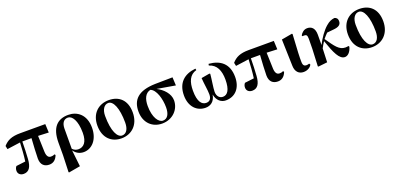

<svg xmlns="http://www.w3.org/2000/svg" viewBox="15 -1551 5739 2759"><g transform="rotate(-20 2884.0 -172.0)"><path d="M506 -427 667 -420 661 -551H278C146 -551 76 -518 17 -450L28 -399L230 -427C226 -343 220 -235 207 -144C163 -139 74 -128 66 -127C50 -110 42 -86 42 -61C42 -12 79 16 127 16C208 16 248 -44 256 -164C262 -240 265 -344 266 -429H406C399 -331 391 -187 391 -122C391 -24 446 17 519 17C578 17 622 -15 648 -83L637 -97C619 -88 605 -84 579 -84C543 -84 517 -111 514 -180Z M898 -400C900 -479 934 -528 997 -528C1060 -528 1125 -441 1125 -249C1125 -105 1065 -48 987 -48C952 -48 922 -61 897 -88C898 -129 898 -396 898 -400ZM748 -45 739 213 747 219 922 188 894 -64C928 -15 979 17 1046 17C1169 17 1275 -91 1275 -274C1275 -475 1149 -563 1015 -563C853 -563 748 -471 748 -235Z M1624 17C1775 17 1900 -87 1900 -280C1900 -467 1791 -563 1634 -563C1480 -563 1357 -461 1357 -273C1357 -80 1475 17 1624 17ZM1644 -19C1574 -19 1509 -129 1509 -366C1509 -462 1551 -527 1615 -527C1689 -527 1748 -402 1748 -179C1748 -84 1712 -19 1644 -19Z M2269 -19C2202 -19 2133 -116 2133 -292C2133 -400 2168 -479 2248 -497C2330 -468 2375 -315 2375 -184C2375 -82 2338 -19 2269 -19ZM2615 -431 2609 -557 2341 -553C2083 -546 1981 -442 1981 -263C1981 -86 2097 17 2245 17C2407 17 2517 -102 2517 -239C2517 -344 2429 -432 2336 -479Z M3157 -538C3270 -505 3313 -404 3313 -267C3313 -112 3266 -46 3196 -46C3147 -46 3106 -84 3106 -154C3106 -210 3131 -349 3136 -419L3125 -426L2998 -404C3003 -313 3023 -214 3023 -146C3023 -74 2989 -46 2941 -46C2874 -46 2819 -104 2819 -275C2819 -410 2857 -508 2966 -538L2961 -562C2784 -544 2674 -446 2674 -254C2674 -83 2776 17 2908 17C2985 17 3049 -26 3066 -127C3084 -34 3144 17 3218 17C3361 17 3457 -85 3457 -255C3457 -458 3338 -548 3162 -562Z M4001 -427 4162 -420 4156 -551H3773C3641 -551 3571 -518 3512 -450L3523 -399L3725 -427C3721 -343 3715 -235 3702 -144C3658 -139 3569 -128 3561 -127C3545 -110 3537 -86 3537 -61C3537 -12 3574 16 3622 16C3703 16 3743 -44 3751 -164C3757 -240 3760 -344 3761 -429H3901C3894 -331 3886 -187 3886 -122C3886 -24 3941 17 4014 17C4073 17 4117 -15 4143 -83L4132 -97C4114 -88 4100 -84 4074 -84C4038 -84 4012 -111 4009 -180Z M4408 16C4472 16 4519 -19 4533 -53L4521 -71C4510 -66 4497 -62 4478 -62C4448 -62 4425 -77 4425 -131C4423 -199 4427 -290 4443 -552L4435 -559L4272 -530L4284 -123C4286 -33 4335 16 4408 16Z M5138 -116C5129 -113 5114 -110 5092 -110C4998 -110 4948 -185 4850 -327C4873 -355 4895 -379 4917 -401L5026 -412C5095 -419 5135 -442 5135 -497C5135 -538 5113 -556 5087 -563C5040 -557 5005 -544 4955 -501C4893 -448 4827 -355 4780 -261C4781 -308 4781 -406 4781 -420C4781 -519 4733 -559 4668 -559C4617 -559 4582 -526 4560 -488L4565 -474C4569 -475 4589 -475 4593 -475C4626 -475 4639 -462 4639 -406L4637 -253L4625 9L4634 15L4771 0C4772 -15 4777 -149 4779 -209C4798 -245 4813 -271 4833 -301C4901 -103 4954 17 5039 17C5080 17 5126 -20 5148 -102Z M5455 17C5606 17 5731 -87 5731 -280C5731 -467 5622 -563 5465 -563C5311 -563 5188 -461 5188 -273C5188 -80 5306 17 5455 17ZM5475 -19C5405 -19 5340 -129 5340 -366C5340 -462 5382 -527 5446 -527C5520 -527 5579 -402 5579 -179C5579 -84 5543 -19 5475 -19Z"/></g></svg>

Font: Noto Serif TC Black
Style: Regular
Weight: 900
Version: Version 1.001;PS 1.001;hotconv 16.6.54;makeotf.lib2.5.65590